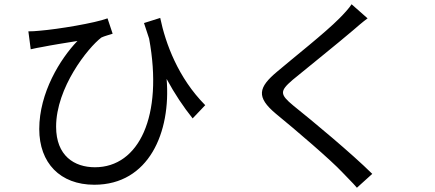

<svg xmlns="http://www.w3.org/2000/svg" viewBox="-20 -821 2040 900"><path d="M942 -328C815 -456 756 -617 731 -737L655 -713C663 -688 671 -663 679 -640C746 -276 631 -37 425 -37C328 -37 243 -91 243 -227C243 -410 392 -597 455 -645C469 -652 494 -658 508 -663L484 -735C426 -713 252 -684 166 -677C148 -675 128 -674 113 -674L124 -590C145 -595 162 -598 179 -601C218 -609 293 -621 343 -629C262 -545 164 -386 164 -216C164 -57 262 45 422 45C678 45 782 -201 761 -451C799 -381 839 -321 883 -266Z M1628 -801C1617 -783 1591 -755 1571 -735C1504 -667 1354 -549 1280 -486C1190 -411 1180 -366 1273 -288C1366 -212 1531 -71 1585 -13C1606 10 1633 35 1653 59L1725 -6C1628 -102 1445 -254 1355 -326C1291 -379 1291 -394 1351 -446C1424 -506 1566 -620 1635 -679C1651 -693 1681 -719 1703 -735Z"/></svg>

Font: Noto Sans CJK SC Regular
Style: Regular
Weight: 400
Designer: Ryoko NISHIZUKA (kana & ideographs); Paul D. Hunt (Latin, Greek & Cyrillic); Wenlong ZHANG (bopomofo); Sandoll Communica
Foundry: Adobe Systems Incorporated
Version: Version 1.004;PS 1.004;hotconv 1.0.82;makeotf.lib2.5.63406